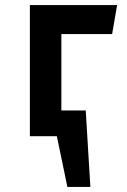

<svg xmlns="http://www.w3.org/2000/svg" viewBox="-20 -532 498 750"><path d="M333 198.2H243.2L181.2 -100.6H314.9ZM219.7 0H96.7V-512.2H437.5L418 -398.9H219.7Z"/></svg>

Font: Cadman
Style: Bold
Weight: 700
Designer: Paul James MIller
Foundry: High-Logic / Made with FontCreator
Version: Version 2.114;March 28, 2021;FontCreator 13.0.0.2683 64-bit